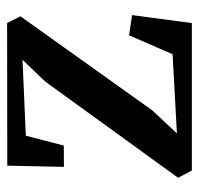

<svg xmlns="http://www.w3.org/2000/svg" viewBox="-30 -544 573 554"><g transform="rotate(-90 257.0 -266.5)"><path d="M362 -488.5 143 -479 114.5 -369.5 53 -369 56.5 -532.5 468 -533 487.5 -494.5 216 -114 149.5 -43 378 -55.5 432.5 -181 491 -172.5 468 0H42.5L21.5 -39.5L299.5 -423.5Z"/></g></svg>

Font: Merriweather 72pt SemiBold
Style: Regular
Weight: 600
Version: Version 2.100